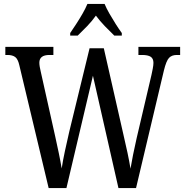

<svg xmlns="http://www.w3.org/2000/svg" viewBox="-20 -951 937 971"><path d="M78 -620Q71 -652 57 -662.5Q43 -673 18 -673H7V-714H250V-673H230Q179 -673 179 -634Q179 -625 181 -613Q183 -601 186 -589L259 -262Q269 -217 277.5 -176Q286 -135 292 -99Q298 -139 308 -185.5Q318 -232 330 -284L433 -707H505L604 -271Q616 -220 625 -177.5Q634 -135 640 -98Q646 -133 653 -168.5Q660 -204 671 -252L746 -572Q749 -585 752.5 -603.5Q756 -622 756 -633Q756 -655 742 -664Q728 -673 699 -673H680V-714H891V-673H874Q849 -673 835 -658.5Q821 -644 809 -595L668 0H579L450 -568L316 0H226ZM335 -784Q348 -803 365 -829Q382 -855 397.5 -882Q413 -909 422 -931H509Q518 -909 533.5 -882Q549 -855 565.5 -829Q582 -803 596 -784V-771H558Q535 -793 510 -819Q485 -845 465 -872Q446 -845 421 -819Q396 -793 373 -771H335Z"/></svg>

Font: Noto Serif Georgian Condensed
Style: Regular
Weight: 400
Width: 3
Designer: Monotype Design Team, Akaki Razmadze
Foundry: Google LLC
Version: Version 2.003; ttfautohint (v1.8.4.7-5d5b)